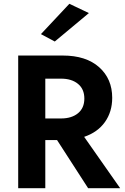

<svg xmlns="http://www.w3.org/2000/svg" viewBox="-20 -993 660 1013"><path d="M449 -924 269 -774 196 -813 346 -973ZM76 -700H311Q434 -700 503 -638.5Q572 -577 572 -477Q572 -403 533.5 -349Q495 -295 424 -271L614 0H445L281 -254H219V0H76ZM302 -578H219V-368H302Q358 -368 391.5 -395.5Q425 -423 425 -473Q425 -523 391.5 -550.5Q358 -578 302 -578Z"/></svg>

Font: Jost* Semi
Style: Regular
Weight: 600
Version: Version 3.7